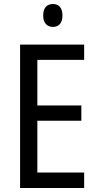

<svg xmlns="http://www.w3.org/2000/svg" viewBox="-20 -936 488 956"><path d="M244 -916C213 -916 195 -897 195 -858C195 -822 214 -802 244 -802C273 -802 291 -822 291 -858C291 -896 274 -916 244 -916ZM399 0V-77H166V-335H385V-411H166V-638H399V-714H80V0Z"/></svg>

Font: Noto Sans Devanagari UI Condensed
Style: Regular
Weight: 400
Width: 3
Designer: Jelle Bosma - Monotype Design Team
Foundry: Monotype Imaging Inc.
Version: Version 2.004